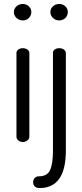

<svg xmlns="http://www.w3.org/2000/svg" viewBox="-20 -716 415 968"><path d="M95 -696Q113 -696 125.5 -684Q138 -672 138 -655Q138 -638 125.5 -625.5Q113 -613 95 -613Q76 -613 63 -625.5Q50 -638 50 -655Q50 -672 63 -684Q76 -696 95 -696ZM63 -26V-449Q63 -459 72 -466Q81 -473 95 -473Q109 -473 118.5 -466Q128 -459 128 -449V-26Q128 -16 118 -8Q108 0 95 0Q82 0 72.5 -8Q63 -16 63 -26ZM147 203Q147 190 155 181.5Q163 173 175 173Q219 173 233 140.5Q247 108 247 43V-449Q247 -460 256 -466.5Q265 -473 279 -473Q293 -473 302.5 -466Q312 -459 312 -449V43Q312 232 180 232Q163 232 155 223.5Q147 215 147 203ZM279 -696Q297 -696 309.5 -684Q322 -672 322 -655Q322 -638 309.5 -625.5Q297 -613 279 -613Q260 -613 247 -625.5Q234 -638 234 -655Q234 -672 247 -684Q260 -696 279 -696Z"/></svg>

Font: Terminal Dosis
Style: Regular
Weight: 400
Designer: Edgar Tolentino, Pablo Impallari, Igino Marini
Foundry: Edgar Tolentino, Pablo Impallari, Igino Marini
Version: Version 1.007